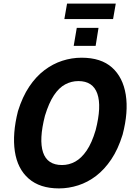

<svg xmlns="http://www.w3.org/2000/svg" viewBox="-20 -1037 749 1068"><path d="M308 11Q202 11 139.5 -43.5Q77 -98 62.5 -195.5Q48 -293 80 -419Q105 -499 142.5 -555Q180 -611 227 -646.5Q274 -682 326.5 -699Q379 -716 434 -716Q542 -716 603 -661.5Q664 -607 679.5 -510.5Q695 -414 662 -288Q637 -207 599 -150.5Q561 -94 514.5 -58.5Q468 -23 415 -6Q362 11 308 11ZM325 -119Q364 -119 398.5 -138Q433 -157 462 -199.5Q491 -242 512 -313Q546 -445 521.5 -515.5Q497 -586 416 -586Q377 -586 342.5 -567.5Q308 -549 280 -507Q252 -465 230 -393Q196 -260 219.5 -189.5Q243 -119 325 -119ZM338 -931 353 -1017H624L609 -931ZM390 -782 407 -882H528L512 -782Z"/></svg>

Font: Nunito Sans 7pt Condensed ExtraBold
Style: Italic
Weight: 800
Width: 3
Italic angle: -9°
Designer: Vernon Adams
Foundry: Vernon Adams
Version: Version 3.101;gftools[0.9.27]